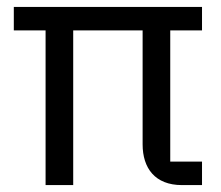

<svg xmlns="http://www.w3.org/2000/svg" viewBox="-20 -536 640 556"><path d="M112 0H192V-448H393V-118C393 -49 429 0 507 0H565V-68H473V-448H565V-516H20V-448H112Z"/></svg>

Font: IBM Plex Mono
Style: Regular
Weight: 400
Monospace: yes
Designer: Mike Abbink, Paul van der Laan, Pieter van Rosmalen
Foundry: Bold Monday
Version: Version 2.004